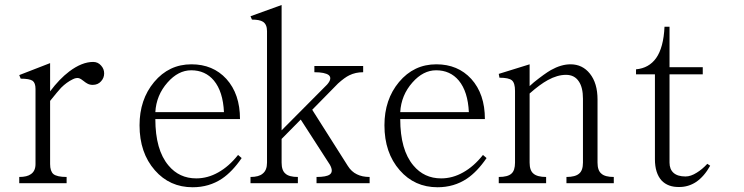

<svg xmlns="http://www.w3.org/2000/svg" viewBox="-20 -747 3040 784"><path d="M58.6 1H252V-24.4Q212.9 -24.4 198.2 -36.1Q184.6 -47.9 184.6 -77.1V-334V-335Q215.8 -374 229.5 -388.7Q252 -411.1 276.4 -422.9Q291 -430.7 302.7 -427.7Q309.6 -425.8 320.3 -417Q330.1 -409.2 335.9 -406.2Q345.7 -400.4 358.4 -400.4Q379.9 -400.4 392.6 -415Q405.3 -428.7 405.3 -447.3Q405.3 -465.8 392.6 -479.5Q379.9 -494.1 360.4 -494.1Q314.5 -494.1 262.7 -455.1Q222.7 -424.8 184.6 -374V-489.3L58.6 -440.4L64.5 -425.8Q100.6 -425.8 113.3 -417Q125 -408.2 125 -383.8V-77.1Q125 -48.8 106.4 -36.1Q90.8 -24.4 58.6 -24.4Z M952.1 -114.3Q915 -67.4 871.1 -43Q828.1 -18.6 781.2 -18.6Q711.9 -18.6 668 -71.3Q614.3 -134.8 614.3 -260.7H960Q960 -363.3 904.3 -424.8Q849.6 -484.4 761.7 -484.4Q669.9 -484.4 609.4 -412.1Q549.8 -340.8 549.8 -235.4Q549.8 -123 612.3 -51.8Q672.9 17.6 766.6 17.6Q834 17.6 886.7 -17.6Q928.7 -45.9 966.8 -101.6ZM894.5 -289.1H614.3Q618.2 -358.4 664.1 -410.2Q708 -460 760.7 -460Q818.4 -460 853.5 -418Q890.6 -373 894.5 -289.1Z M1002.9 1H1196.3V-24.4Q1160.2 -24.4 1145.5 -38.1Q1129.9 -50.8 1129.9 -83V-179.7L1208 -258.8L1327.1 -74.2Q1342.8 -45.9 1326.2 -34.2Q1312.5 -24.4 1272.5 -24.4V1H1489.3V-24.4Q1459 -24.4 1437.5 -35.2Q1415 -45.9 1400.4 -69.3L1254.9 -298.8L1360.4 -406.2Q1387.7 -430.7 1406.2 -439.5Q1431.6 -452.1 1462.9 -452.1V-477.5H1263.7V-452.1Q1306.6 -452.1 1322.3 -440.4Q1337.9 -426.8 1315.4 -401.4L1129.9 -214.8V-726.6L1002.9 -680.7L1008.8 -667Q1040 -667 1053.7 -658.2Q1070.3 -647.5 1070.3 -620.1V-83Q1070.3 -51.8 1052.7 -38.1Q1037.1 -24.4 1002.9 -24.4Z M1952.1 -114.3Q1915 -67.4 1871.1 -43Q1828.1 -18.6 1781.2 -18.6Q1711.9 -18.6 1668 -71.3Q1614.3 -134.8 1614.3 -260.7H1960Q1960 -363.3 1904.3 -424.8Q1849.6 -484.4 1761.7 -484.4Q1669.9 -484.4 1609.4 -412.1Q1549.8 -340.8 1549.8 -235.4Q1549.8 -123 1612.3 -51.8Q1672.9 17.6 1766.6 17.6Q1834 17.6 1886.7 -17.6Q1928.7 -45.9 1966.8 -101.6ZM1894.5 -289.1H1614.3Q1618.2 -358.4 1664.1 -410.2Q1708 -460 1760.7 -460Q1818.4 -460 1853.5 -418Q1890.6 -373 1894.5 -289.1Z M2016.6 1H2210V-24.4Q2173.8 -24.4 2158.2 -38.1Q2142.6 -50.8 2142.6 -83V-365.2Q2184.6 -402.3 2216.8 -419.9Q2255.9 -441.4 2291 -441.4Q2326.2 -441.4 2343.8 -414.1Q2360.4 -389.6 2360.4 -343.8V-83Q2360.4 -50.8 2344.7 -38.1Q2329.1 -24.4 2293 -24.4V1H2486.3V-24.4Q2450.2 -24.4 2435.5 -38.1Q2419.9 -50.8 2419.9 -83V-340.8Q2419.9 -407.2 2388.7 -446.3Q2358.4 -484.4 2309.6 -484.4Q2271.5 -484.4 2229.5 -460.9Q2204.1 -446.3 2160.2 -411.1L2142.6 -395.5V-484.4L2016.6 -445.3L2019.5 -429.7Q2057.6 -429.7 2070.3 -418.9Q2083 -408.2 2083 -376V-83Q2083 -50.8 2068.4 -38.1Q2053.7 -24.4 2016.6 -24.4Z M2577.1 -443.4H2654.3V-96.7Q2654.3 -40 2681.6 -9.8Q2708 17.6 2753.9 16.6Q2791 16.6 2822.3 -3.9Q2855.5 -26.4 2879.9 -70.3L2868.2 -78.1Q2847.7 -55.7 2825.2 -42Q2800.8 -26.4 2779.3 -26.4Q2747.1 -26.4 2730.5 -41Q2713.9 -55.7 2713.9 -83V-443.4H2849.6V-472.7H2713.9V-637.7H2693.4Q2689.5 -552.7 2659.2 -509.8Q2629.9 -468.8 2577.1 -463.9Z"/></svg>

Font: BatangChe
Style: Regular
Weight: 400
Monospace: yes
Version: Version 2.21